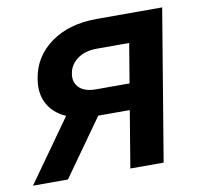

<svg xmlns="http://www.w3.org/2000/svg" viewBox="-75 -615 714 684"><g transform="rotate(-10 282.0 -272.5)"><path d="M343 0 377.1 -205.3H263.1L117.2 0H-9.2L150.2 -224.4Q104.8 -244.3 84.5 -282.5Q64.3 -320.7 73.2 -372.2Q85.6 -450.6 151.3 -498Q217 -545.5 317.5 -545.5H554.3L463.4 0ZM392.8 -299 416.5 -441.1H300.1Q255.7 -441.1 228.5 -420.5Q201.3 -399.9 196.7 -369.3Q191.1 -338.8 210.4 -318.9Q229.8 -299 272 -299Z"/></g></svg>

Font: Inter UI Semi Bold
Style: Italic
Weight: 600
Italic angle: -9.39999°
Designer: Rasmus Andersson
Foundry: rsms
Version: 3.2;8d6f07862